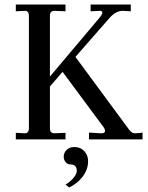

<svg xmlns="http://www.w3.org/2000/svg" viewBox="-20 -617 657 850"><path d="M577 -27Q593 -27 611 -30V0H374V-30L425 -27Q439 -26 443.5 -32Q448 -38 440 -52L257 -299L201 -234V-49Q201 -27 221 -27L270 -29V0H50V-29L89 -27Q108 -27 108 -49V-548Q108 -558 103 -564Q98 -570 89 -569L50 -567V-597H270V-567L221 -569Q201 -569 201 -547V-278L416 -533Q433 -553 433 -560Q433 -569 423 -569L381 -567V-597H559V-567L525 -569Q495 -570 467 -540L314 -365L553 -41Q564 -27 577 -27ZM310 34Q337 34 353.5 52.5Q370 71 370 96Q370 134 345.5 165.5Q321 197 286 213L270 200Q290 189 305 171Q320 153 320 140Q320 111 292 111Q279 111 270.5 100.5Q262 90 262 77Q262 60 274.5 47Q287 34 310 34Z"/></svg>

Font: Unna
Style: Regular
Weight: 400
Designer: Jorge de Buen U.
Foundry: Omnibus-Type
Version: Version 2.006;PS 002.006;hotconv 1.0.70;makeotf.lib2.5.58329